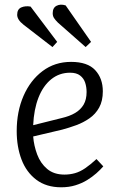

<svg xmlns="http://www.w3.org/2000/svg" viewBox="-20 -782 505 816"><path d="M282 -519Q352 -519 384.5 -484Q417 -449 417 -394Q417 -353 401.5 -325Q386 -297 360 -279Q334 -261 304 -250Q274 -239 244 -231L121 -202Q124 -163 138 -125.5Q152 -88 180.5 -64Q209 -40 254 -40Q277 -40 298.5 -46Q320 -52 342 -67Q364 -82 390 -106L419 -75Q407 -61 389.5 -45.5Q372 -30 350 -16.5Q328 -3 300.5 5.5Q273 14 240 14Q177 14 134.5 -18Q92 -50 71.5 -104Q51 -158 51 -225Q51 -308 80 -374.5Q109 -441 161 -480Q213 -519 282 -519ZM348 -391Q348 -412 342 -430.5Q336 -449 320.5 -461Q305 -473 278 -473Q232 -473 197.5 -445Q163 -417 143.5 -367Q124 -317 121 -250L241 -280Q276 -288 299.5 -302Q323 -316 335.5 -337.5Q348 -359 348 -391ZM226 -686Q215 -697 209.5 -705.5Q204 -714 204 -726Q204 -749 220.5 -757.5Q237 -766 259 -759L367 -604L344 -582ZM80 -677Q66 -688 59.5 -698.5Q53 -709 53 -719Q53 -743 70.5 -750.5Q88 -758 110 -754L223 -604L203 -582Z"/></svg>

Font: Literata Light
Style: Italic
Weight: 300
Italic angle: -2°
Designer: Latin by Veronika Burian and Jose Scaglione. Greek by Irene Vlachou. Cyrillic by Vera Evstafieva
Foundry: TypeTogether
Version: Version 3.103;gftools[0.9.29]